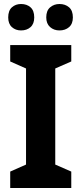

<svg xmlns="http://www.w3.org/2000/svg" viewBox="-20 -939 405 959"><path d="M336 0H31V-82L110 -117V-597L31 -632V-714H336V-632L256 -597V-117L336 -82ZM21 -852Q21 -886 39.5 -902.5Q58 -919 85 -919Q114 -919 132.5 -902.5Q151 -886 151 -852Q151 -820 132.5 -803.5Q114 -787 85 -787Q58 -787 39.5 -803.5Q21 -820 21 -852ZM211 -852Q211 -886 230.5 -902.5Q250 -919 277 -919Q306 -919 325 -902.5Q344 -886 344 -852Q344 -820 325 -803.5Q306 -787 277 -787Q249 -787 230 -804Q211 -821 211 -852Z"/></svg>

Font: Noto Sans SemiCondensed
Style: Regular
Weight: 400
Width: 4
Version: Version 2.013